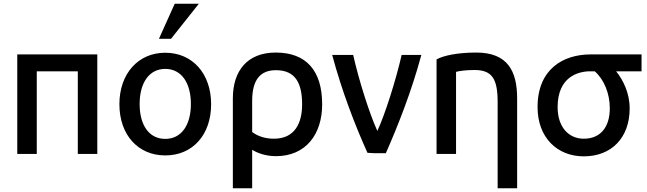

<svg xmlns="http://www.w3.org/2000/svg" viewBox="-20 -821 3484 1034"><path d="M504 -528V8H399V-437H178V8H73V-528Z M1117 -260C1117 -94 1017 16 870 16C724 16 623 -94 623 -260C623 -425 725 -537 870 -537C1016 -537 1117 -425 1117 -260ZM1008 -261C1008 -376 956 -450 870 -450C784 -450 732 -376 732 -261C732 -145 784 -73 870 -73C956 -73 1008 -146 1008 -261ZM901 -612H836L921 -801H1051Z M1466 20C1406 20 1361 0 1338 -14V193H1234V-291C1234 -440 1312 -538 1465 -538C1628 -538 1715 -442 1715 -259C1715 -99 1628 20 1466 20ZM1338 -278V-110C1370 -86 1411 -74 1455 -74C1568 -74 1607 -158 1607 -259C1607 -373 1571 -443 1466 -443C1384 -443 1338 -394 1338 -278Z M2012 -116C2053 -202 2113 -393 2143 -525H2249C2197 -331 2124 -146 2058 4H1995C1990 3 1964 3 1959 2C1892 -146 1821 -331 1769 -525H1882C1912 -392 1967 -216 2012 -116Z M2331 8V-501C2368 -522 2445 -538 2545 -538C2714 -538 2765 -438 2765 -291V193H2660V-271C2660 -397 2630 -444 2535 -444C2485 -444 2451 -438 2436 -434V8Z M3371 -237C3371 -78 3272 21 3124 21C2981 21 2875 -80 2875 -244C2875 -449 3013 -528 3161 -528H3435V-437H3298C3336 -390 3371 -320 3371 -237ZM3264 -238C3264 -318 3233 -393 3183 -437H3158C3096 -437 2983 -409 2983 -244C2983 -137 3042 -74 3124 -74C3212 -74 3264 -134 3264 -238Z"/></svg>

Font: Repo Medium
Style: Regular
Weight: 500
Designer: Stefan Peev
Foundry: Context Ltd
Version: Version 1.502